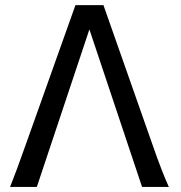

<svg xmlns="http://www.w3.org/2000/svg" viewBox="-20 -733 711 753"><path d="M330.6 -617.7 124.5 0H19.5Q25.4 -15.1 31.7 -31.5Q38.1 -47.9 45.9 -68.8Q53.7 -89.8 63.2 -116.5Q72.8 -143.1 85.4 -178.2L275.9 -712.9H385.7L573.7 -178.2Q585.9 -142.6 595.7 -116Q605.5 -89.4 613.5 -68.6Q621.6 -47.9 628.4 -31.5Q635.3 -15.1 642.1 0H537.1Z"/></svg>

Font: Andika Afr
Style: Regular
Weight: 400
Designer: Victor Gaultney, Annie Olsen, Julie Remington, Don Collingsworth, Eric Hays, Becca Hirsbrunner
Foundry: SIL International
Version: Version 5.000